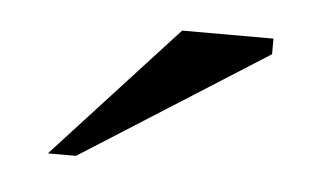

<svg xmlns="http://www.w3.org/2000/svg" viewBox="-28 -741 411 245"><g transform="rotate(5 177.0 -618.5)"><path d="M314 -684 76 -533H40L197 -704H314Z"/></g></svg>

Font: cwTeXKai
Style: Medium
Weight: 500
Version: Version 1.17